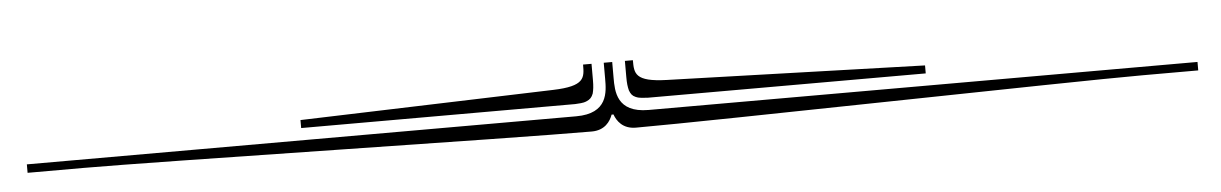

<svg xmlns="http://www.w3.org/2000/svg" viewBox="-23 -485 2589 407"><g transform="rotate(-5 1271.5 -281.5)"><path d="M2517 -245H1349C1281 -245 1281 -291 1281 -319V-353H1263V-319C1263 -291 1263 -245 1195 -245H26V-227H146C302 -227 1058 -210 1225 -210C1253 -210 1265 -228 1270 -242H1274C1279 -228 1291 -210 1319 -210C1486 -210 2242 -227 2398 -227H2517ZM1308 -353V-319C1308 -305 1309 -298 1311 -290C1314 -282 1317 -278 1324 -275C1333 -271 1341 -272 1350 -271H1740H1941V-288L1393 -305C1325 -307 1325 -325 1325 -353ZM1237 -353H1219C1219 -325 1219 -307 1151 -305L612 -288V-271H804H1195C1204 -272 1211 -271 1220 -275C1227 -278 1231 -282 1234 -290C1236 -298 1237 -305 1237 -319Z"/></g></svg>

Font: FoglihtenDeH04
Style: Regular
Weight: 500
Version: Version 0.68